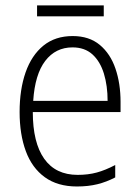

<svg xmlns="http://www.w3.org/2000/svg" viewBox="-20 -673 512 703"><path d="M246.1 -541Q306.6 -541 345.5 -508.5Q384.3 -476.1 402.8 -421.6Q421.4 -367.2 421.4 -299.8V-262.7H100.1Q100.1 -150.9 141.8 -91.8Q183.6 -32.7 264.2 -32.7Q302.7 -32.7 334.2 -41.3Q365.7 -49.8 401.9 -68.8V-23.4Q370.1 -6.8 336.7 1.5Q303.2 9.8 261.7 9.8Q190.9 9.8 144 -24.2Q97.2 -58.1 74.5 -119.6Q51.8 -181.2 51.8 -262.7Q51.8 -345.2 73.7 -408Q95.7 -470.7 138.9 -505.9Q182.1 -541 246.1 -541ZM245.6 -499.5Q183.6 -499.5 145.8 -450.2Q107.9 -400.9 101.6 -303.7H374Q374 -358.9 360.4 -403.6Q346.7 -448.2 318.4 -473.9Q290 -499.5 245.6 -499.5ZM359.9 -653.3V-613.3H115.7V-653.3Z"/></svg>

Font: Open Sans SemiCondensed Light
Style: Regular
Weight: 300
Width: 4
Designer: Monotype Design Team
Foundry: Monotype Imaging Inc.
Version: Version 3.000